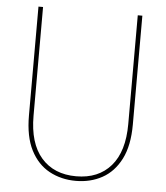

<svg xmlns="http://www.w3.org/2000/svg" viewBox="-53 -775 720 834"><g transform="rotate(5 307.5 -358.0)"><path d="M308 12Q244 12 192.5 -16Q141 -44 111 -102.5Q81 -161 81 -254V-728H101V-254Q101 -134 156 -71Q211 -8 308 -8Q405 -8 459.5 -71Q514 -134 514 -254V-728H534V-254Q534 -161 504 -102.5Q474 -44 423 -16Q372 12 308 12Z"/></g></svg>

Font: Murecho Thin Thin
Style: Regular
Weight: 250
Version: Version 1.010